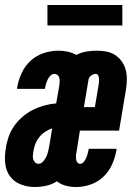

<svg xmlns="http://www.w3.org/2000/svg" viewBox="-34 -741 554 769"><path d="M105 8Q76 8 49 -2.5Q22 -13 6 -35Q-10 -57 -13 -86.5Q-16 -116 -11 -145Q-8 -168 0 -191.5Q8 -215 22.5 -236Q37 -257 56.5 -273.5Q76 -290 98 -301Q120 -312 144 -318.5Q168 -325 191 -327L204 -401Q205 -408 205 -415.5Q205 -423 203.5 -429.5Q202 -436 196.5 -440.5Q191 -445 184 -445Q175 -445 168 -438Q161 -431 157 -422.5Q153 -414 150.5 -405.5Q148 -397 146 -388Q146 -387 146 -386Q146 -385 146 -385H34Q34 -386 34.5 -388Q35 -390 35 -392Q40 -421 53 -449Q66 -477 89 -498Q112 -519 141.5 -528.5Q171 -538 199 -538Q219 -538 237.5 -534Q256 -530 272 -521Q291 -531 311.5 -534.5Q332 -538 353 -538Q373 -538 392 -534.5Q411 -531 426.5 -521Q442 -511 453 -496Q464 -481 469 -463Q474 -445 474 -425Q474 -405 471 -385L443 -218H286L272 -129Q270 -123 270 -116Q270 -109 271 -102Q272 -95 276 -90Q280 -85 287 -85Q296 -85 302 -93Q308 -101 311.5 -109Q315 -117 317 -125.5Q319 -134 321 -142Q321 -143 321 -144Q321 -145 321 -145H433Q433 -144 432.5 -142Q432 -140 432 -138Q427 -109 414.5 -81.5Q402 -54 380 -33Q358 -12 329 -2Q300 8 272 8Q250 8 230 3Q210 -2 194 -15Q174 -2 151 3Q128 8 105 8ZM302 -312H346L361 -401Q362 -407 362.5 -413.5Q363 -420 362.5 -427Q362 -434 359 -439.5Q356 -445 350 -445Q339 -445 330 -437.5Q321 -430 320 -419ZM120 -85Q131 -85 139.5 -95Q148 -105 152.5 -115.5Q157 -126 159.5 -137.5Q162 -149 164 -160L175 -227Q160 -222 146 -212.5Q132 -203 122 -190Q112 -177 106.5 -161.5Q101 -146 99 -131Q98 -124 97.5 -116Q97 -108 99.5 -101.5Q102 -95 107.5 -90Q113 -85 120 -85ZM156 -639V-721H456V-639Z"/></svg>

Font: Iosevka Curly Heavy Oblique
Style: Regular
Weight: 900
Italic angle: -9°
Monospace: yes
Designer: Belleve Invis
Foundry: Belleve Invis
Version: Version 11.1.0; ttfautohint (v1.8.3)